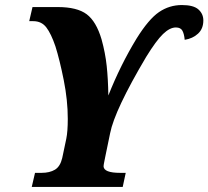

<svg xmlns="http://www.w3.org/2000/svg" viewBox="-20 -742 827 762"><path d="M119 -56H145Q177 -56 198 -68.5Q219 -81 227 -115L243 -191Q249 -220 249 -270Q249 -344 233 -424Q217 -504 200 -558Q183 -608 164 -633Q145 -658 112 -658H96L109 -714H209Q286 -714 324 -685.5Q362 -657 383 -586Q398 -532 403.5 -480Q409 -428 410 -363Q458 -484 522 -589Q570 -666 611 -694Q652 -722 702 -722Q748 -722 767.5 -704.5Q787 -687 787 -661Q787 -628 766 -608.5Q745 -589 713 -584Q711 -607 704 -620Q697 -633 678 -633Q654 -633 627 -607Q600 -581 560 -516Q435 -305 417 -213L399 -126L395 -106Q391 -87 391 -82Q392 -56 457 -56H479L467 0H106Z"/></svg>

Font: Noto Serif NarrowExtraBold
Style: Italic
Weight: 800
Width: 4
Italic angle: -12°
Designer: Monotype Design Team
Foundry: Monotype Imaging Inc.
Version: Version 1.001